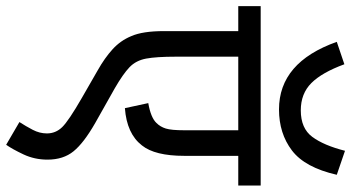

<svg xmlns="http://www.w3.org/2000/svg" viewBox="-272 -656 1113 608"><g transform="rotate(90 284.0 -352.5)"><path d="M568 -551V-622H0V-551H79V-316Q79 -248 95 -212Q109 -178 136.5 -153Q164 -128 203 -106L290 -56Q363 -14 383 6.5Q403 27 403 55Q403 78 391.5 100Q380 122 367 142L439 184Q453 164 469.5 129Q486 94 486 53Q486 3 459.5 -29.5Q433 -62 370 -98L260 -160Q215 -186 193.5 -206.5Q172 -227 166 -259.5Q160 -292 160 -353V-551H393V-380Q393 -339 387.5 -321.5Q382 -304 370 -292Q353 -274 307 -266L323 -192Q404 -198 441 -246Q474 -287 474 -380V-551ZM534 -863 458 -889Q441 -822 414 -785.5Q387 -749 330 -749Q277 -749 243.5 -782.5Q210 -816 184 -887L113 -863Q178 -680 327 -680Q403 -680 457 -721Q511 -762 534 -863Z"/></g></svg>

Font: Noto Sans Devanagari
Style: Regular
Weight: 400
Designer: Jelle Bosma - Monotype Design Team
Foundry: Monotype Imaging Inc.
Version: Version 1.901